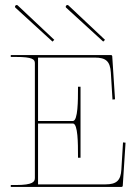

<svg xmlns="http://www.w3.org/2000/svg" viewBox="-20 -737 540 757"><path d="M194 -580 50 -715.5C47 -718.5 43 -717 41.5 -715.5C40 -714 37.5 -710 40.5 -707L187 -573ZM394 -580 250 -715.5C247 -718.5 243 -717 241.5 -715.5C240 -714 237.5 -710 240.5 -707L387 -573ZM465 -175.5 458.5 -68.5C456 -26 440.5 -10 395 -10H130V-250H267.5C287.5 -250 287.5 -169 287.5 -125V-115H297.5V-395H287.5V-385C287.5 -344 287.5 -260 267.5 -260H130V-510H353.5C397.5 -510 414 -495.5 417 -451.5L423.5 -344.5L433.5 -345.5L422.5 -515.5C422.5 -517 421 -520 417.5 -520H22.5V-512.5H42.5C108.5 -512.5 117.5 -503 117.5 -487.5V-35.5C117.5 -21 111 -7.5 42.5 -7.5H22.5V0H459C460.5 0 464 -1 464 -4.5L475 -174.5Z"/></svg>

Font: ZnikomitSC
Style: Regular
Weight: 100
Designer: gluk
Foundry: gluk
Version: Version 0.55